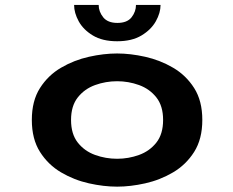

<svg xmlns="http://www.w3.org/2000/svg" viewBox="-20 -722 915 754"><path d="M440 11Q387.5 11 329.2 -2Q271 -15 220 -45Q169 -75 137 -125.5Q105 -176 105 -251Q105 -326 137 -376.2Q169 -426.5 220 -456.2Q271 -486 329.2 -499Q387.5 -512 440 -512Q492 -512 550.2 -499Q608.5 -486 659.5 -456.2Q710.5 -426.5 742.5 -376.2Q774.5 -326 774.5 -251Q774.5 -176 742.5 -125.5Q710.5 -75 659.5 -45Q608.5 -15 550.2 -2Q492 11 440 11ZM440 -98.5Q484.5 -98.5 526 -113.5Q567.5 -128.5 594 -162Q620.5 -195.5 620.5 -251Q620.5 -306 594 -339.5Q567.5 -373 526 -388Q484.5 -403 440 -403Q395 -403 353.5 -388Q312 -373 285.5 -339.5Q259 -306 259 -251Q259 -195.5 285.5 -162Q312 -128.5 353.5 -113.5Q395 -98.5 440 -98.5ZM440 -560Q382 -560 344.5 -582.8Q307 -605.5 289 -638.5Q271 -671.5 271 -702.5H367.5Q367.5 -676.5 385.2 -654.2Q403 -632 441 -632Q479.5 -632 496.8 -654.2Q514 -676.5 514 -702.5H610.5Q610.5 -671.5 592 -638.5Q573.5 -605.5 535.8 -582.8Q498 -560 440 -560Z"/></svg>

Font: Trispace SemiExpanded SemiBold
Style: Regular
Weight: 600
Width: 6
Designer: Tyler Finck
Foundry: Etcetera Type Company
Version: Version 1.210; ttfautohint (v1.8.3)